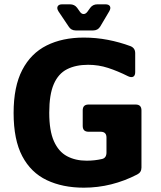

<svg xmlns="http://www.w3.org/2000/svg" viewBox="-20 -856 746 889"><path d="M368 13Q270 13 196.5 -22Q123 -57 83 -133Q43 -209 43 -333Q43 -455 83 -532Q123 -609 196 -645.5Q269 -682 368 -682Q425 -682 479.5 -671.5Q534 -661 585 -642Q606 -633 606 -610V-522Q606 -506 597 -501Q588 -496 573 -503Q525 -527 480.5 -541.5Q436 -556 388 -556Q331 -556 290.5 -535.5Q250 -515 229 -466.5Q208 -418 208 -334Q208 -251 229.5 -202.5Q251 -154 290 -133Q329 -112 381 -112Q419 -112 453 -120Q473 -125 473 -150V-219Q473 -246 446 -246H390Q363 -246 363 -273V-345Q363 -372 390 -372H608Q635 -372 635 -345V-80Q635 -58 615 -48Q557 -18 495 -2.5Q433 13 368 13ZM331 -715Q309 -715 298 -733L251 -803Q242 -817 247 -826.5Q252 -836 268 -836H304Q325 -836 337 -820L349 -803Q357 -791 367 -791Q377 -791 385 -802L398 -820Q410 -836 431 -836H468Q484 -836 489 -827Q494 -818 486 -804L444 -733Q433 -715 411 -715Z"/></svg>

Font: Pitagon Sans
Style: Bold
Weight: 700
Designer: Travis Tran
Foundry: Pitagon
Version: Version 1.001; ttfautohint (v1.8.4.7-5d5b);gftools[0.9.26]